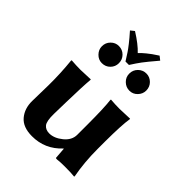

<svg xmlns="http://www.w3.org/2000/svg" viewBox="-223 -907 1037 1037"><g transform="rotate(45 295.5 -388.5)"><path d="M336.9 -601.1Q336.9 -628.9 356 -647.9Q375 -667 402.8 -667Q428.7 -667 447.8 -647.9Q466.8 -628.9 466.8 -601.1Q466.8 -575.2 448 -555.7Q429.2 -536.1 402.8 -536.1Q376 -536.1 356.4 -555.2Q336.9 -574.2 336.9 -601.1ZM127.9 -601.1Q127.9 -628.9 147 -647.9Q166 -667 191.9 -667Q219.7 -667 238.8 -647.9Q257.8 -628.9 257.8 -601.1Q257.8 -574.2 239 -555.2Q220.2 -536.1 191.9 -536.1Q166 -536.1 147 -555.7Q127.9 -575.2 127.9 -601.1ZM372.1 -64Q303.2 10.3 204.1 9.8Q135.3 9.8 102.5 -29.1Q69.8 -67.9 70.8 -126L73.2 -249Q74.2 -338.9 64.9 -429.2L66.9 -432.1Q103 -429.2 137.2 -429.2L211.9 -432.1L212.9 -429.2Q208 -376 205.1 -249L203.1 -159.2Q202.1 -103 217 -85Q231.9 -66.9 259.8 -66.9Q296.9 -66.9 334.5 -97.4Q372.1 -127.9 372.1 -168.9V-249Q372.1 -373 365.2 -429.2L367.2 -432.1Q401.4 -429.2 435.1 -429.2L512.2 -432.1L513.2 -429.2Q504.4 -376 503.9 -249V-191.9Q503.9 -90.8 521 0L519 2.9Q499 0 445.3 0Q410.6 0 388.2 2.9Q379.4 2.9 378.9 0L374 -64ZM174.8 -768.6 196.3 -785.6Q258.8 -746.6 291 -711.9Q306.6 -728.5 324.5 -742.9Q342.3 -757.3 349.9 -762.5Q357.4 -767.6 384.3 -785.6L405.8 -768.6Q358.9 -713.4 341.8 -690.4Q324.7 -667.5 302.7 -632.8H276.4Q256.3 -664.6 248.5 -676.5Q240.7 -688.5 221.9 -712.6Q203.1 -736.8 174.8 -768.6Z"/></g></svg>

Font: Linux Biolinum O
Style: Bold
Weight: 700
Designer: Philipp H. Poll
Foundry: Philipp H. Poll
Version: Version 1.3.2